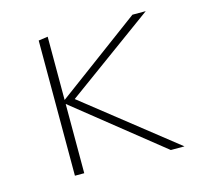

<svg xmlns="http://www.w3.org/2000/svg" viewBox="-70 -484 573 557"><g transform="rotate(-15 216.5 -205.0)"><path d="M419 0H378L118 -208V0H90V-406L118 -410V-220L372 -408H412L147 -215Z"/></g></svg>

Font: EauTestInfant Extralight
Style: Regular
Weight: 250
Designer: Christian Thalmann (Catharsis Fonts)
Version: Version 0.001;PS 000.001;hotconv 1.0.88;makeotf.lib2.5.64775